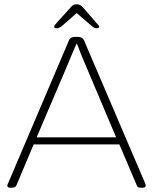

<svg xmlns="http://www.w3.org/2000/svg" viewBox="-20 -874 714 896"><path d="M29 2Q14 2 14 -8Q14 -10 15 -12.5Q16 -15 17 -17L302 -686Q308 -702 331 -702H342Q365 -702 372 -686L658 -17Q658 -15 659 -12.5Q660 -10 660 -8Q660 2 646 2H641Q630 2 625.5 0Q621 -2 618 -10L537 -200H137L57 -10Q53 -2 48.5 0Q44 2 34 2ZM287 -552 151 -233H522L387 -552Q374 -582 362 -611.5Q350 -641 339 -670H337Q324 -641 312 -612Q300 -583 287 -552ZM246 -742Q233 -742 233 -749Q233 -754 237.5 -759Q242 -764 247 -770L310 -840Q318 -849 323.5 -851.5Q329 -854 338 -854Q354 -854 365 -842L428 -769Q433 -764 438 -758.5Q443 -753 443 -749Q443 -745 438.5 -743.5Q434 -742 429 -742Q420 -742 403 -757L338 -813L274 -757Q257 -742 246 -742Z"/></svg>

Font: Asap Semi Expanded Thin
Style: Regular
Weight: 100
Width: 6
Designer: Pablo Cosgaya
Foundry: Omnibus-Type
Version: Version 3.001; ttfautohint (v1.8.4.7-5d5b)